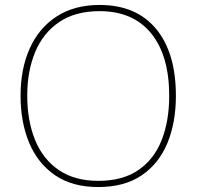

<svg xmlns="http://www.w3.org/2000/svg" viewBox="-20 -745 794 775"><path d="M690 -358Q690 -250 655.5 -167Q621 -84 551.5 -37Q482 10 376 10Q272 10 202.5 -37.5Q133 -85 98 -168Q63 -251 63 -359Q63 -467 100 -549.5Q137 -632 208.5 -678.5Q280 -725 382 -725Q530 -725 610 -628.5Q690 -532 690 -358ZM90 -359Q90 -259 121 -181.5Q152 -104 216 -59.5Q280 -15 377 -15Q475 -15 538.5 -58.5Q602 -102 632.5 -179.5Q663 -257 663 -358Q663 -521 590 -610.5Q517 -700 382 -700Q284 -700 219 -656Q154 -612 122 -535Q90 -458 90 -359Z"/></svg>

Font: Noto Sans Lao Looped Thin
Style: Regular
Weight: 100
Designer: Mark Frömberg, Ben Mitchell
Foundry: The Fontpad Ltd
Version: Version 1.002; ttfautohint (v1.8.4.7-5d5b)